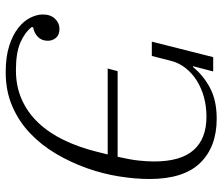

<svg xmlns="http://www.w3.org/2000/svg" viewBox="-72 -678 762 657"><g transform="rotate(90 308.5 -349.0)"><path d="M227 12Q174 12 136.5 0Q99 -12 75 -31Q51 -50 40 -72.5Q29 -95 29 -115Q29 -141 43.5 -156.5Q58 -172 78 -172Q99 -172 109 -160Q119 -148 119 -132Q119 -111 105.5 -98Q92 -85 73 -82L72 -77Q91 -53 125.5 -38Q160 -23 220 -23Q275 -23 320 -43Q365 -63 399.5 -99.5Q434 -136 458.5 -186.5Q483 -237 498 -297Q501 -309 504 -321Q507 -333 508 -337H214L223 -371H516Q526 -415 529 -444Q532 -473 532 -496Q532 -587 493 -631Q454 -675 379 -675Q344 -675 312.5 -666.5Q281 -658 255.5 -642Q230 -626 212 -603Q194 -580 187 -551L171 -488H122L175 -698H224L206 -629H209Q237 -664 280 -687Q323 -710 386 -710Q482 -710 537 -653.5Q592 -597 592 -480Q592 -431 583 -375Q574 -319 554.5 -264.5Q535 -210 505.5 -160Q476 -110 435.5 -71.5Q395 -33 343 -10.5Q291 12 227 12Z"/></g></svg>

Font: IBM Plex Serif Light
Style: Italic
Weight: 300
Italic angle: -14°
Designer: Mike Abbink, Paul van der Laan, Pieter van Rosmalen
Foundry: Bold Monday
Version: Version 3.001